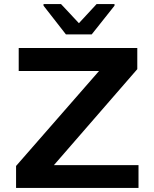

<svg xmlns="http://www.w3.org/2000/svg" viewBox="-20 -924 757 944"><path d="M59 0V-108L467 -575H72V-688H655V-584L245 -112H661V0ZM304 -755 194 -896V-904H280L368 -810L455 -904H543V-896L431 -755Z"/></svg>

Font: Saira Expanded SemiBold
Style: Regular
Weight: 600
Width: 7
Designer: Hector Gatti with collaboration of the Omnibus-Type team
Foundry: Omnibus-Type
Version: Version 1.100; ttfautohint (v1.8.3)